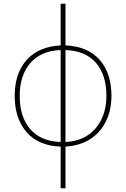

<svg xmlns="http://www.w3.org/2000/svg" viewBox="-20 -780 679 1032"><path d="M306 232V8Q187 4 123 -69.5Q59 -143 59 -265Q59 -386 123.5 -458Q188 -530 306 -536V-760H332V-536Q451 -531 515 -459Q579 -387 579 -265Q579 -189 550 -129Q521 -69 466 -33Q411 3 332 8V232ZM306 -17V-511Q200 -507 143 -441Q86 -375 86 -265Q86 -151 143 -85.5Q200 -20 306 -17ZM332 -17Q402 -20 451 -52.5Q500 -85 526 -140Q552 -195 552 -265Q552 -377 496 -442Q440 -507 332 -511Z"/></svg>

Font: Noto Sans Thin
Style: Regular
Weight: 100
Designer: Monotype Design Team
Foundry: Monotype Imaging Inc.
Version: Version 2.007